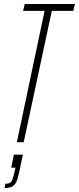

<svg xmlns="http://www.w3.org/2000/svg" viewBox="-20 -708 393 956"><path d="M64 0 202 -654H95L103 -688H353L345 -654H238L98 0ZM53 145 57 127H36L49 62H94L76 147Q69 181 61 198Q53 215 40 221.5Q27 228 3 228L7 207Q29 207 36.5 196Q44 185 53 145Z"/></svg>

Font: Saira Ultra Condensed Thin
Style: Italic
Weight: 100
Width: 1
Italic angle: -12°
Designer: Hector Gatti with collaboration of the Omnibus-Type team
Foundry: Omnibus-Type
Version: Version 1.001; ttfautohint (v1.8)